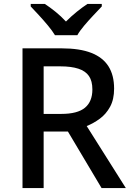

<svg xmlns="http://www.w3.org/2000/svg" viewBox="-20 -961 673 981"><path d="M295 -714Q387 -714 446 -691Q505 -668 534 -622.5Q563 -577 563 -508Q563 -453 542.5 -415.5Q522 -378 490 -354.5Q458 -331 423 -317L623 0H499L327 -289H203V0H95V-714ZM288 -622H203V-379H293Q376 -379 414 -410.5Q452 -442 452 -504Q452 -547 434.5 -572.5Q417 -598 380.5 -610Q344 -622 288 -622ZM261 -781Q247 -804 225 -830.5Q203 -857 179 -883Q155 -909 137 -928V-941H209Q235 -924 263.5 -901Q292 -878 317 -851Q344 -878 372.5 -901Q401 -924 427 -941H500V-928Q482 -909 457.5 -883Q433 -857 410.5 -830.5Q388 -804 375 -781Z"/></svg>

Font: Noto Sans Hebrew Medium
Style: Regular
Weight: 500
Designer: Monotype Design Team
Foundry: Monotype Imaging Inc.
Version: Version 2.003